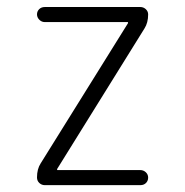

<svg xmlns="http://www.w3.org/2000/svg" viewBox="-20 -540 540 560"><path d="M98.6 -63.5 353.5 -472.7V-473.6Q353.5 -475.6 352.5 -475.6H110.4Q101.6 -475.6 94.7 -482.4Q87.9 -489.3 87.9 -498Q87.9 -506.8 94.2 -513.2Q100.6 -519.5 110.4 -519.5H389.6Q398.4 -519.5 405.3 -513.2Q412.1 -506.8 412.1 -498Q412.1 -473.6 401.4 -457L146.5 -46.9V-45.9Q146.5 -43.9 147.5 -43.9H389.6Q398.4 -43.9 405.3 -37.6Q412.1 -31.2 412.1 -22Q412.1 -12.7 405.8 -6.3Q399.4 0 389.6 0H110.4Q101.6 0 94.7 -6.3Q87.9 -12.7 87.9 -22.5Q87.9 -46.9 98.6 -63.5Z"/></svg>

Font: Rounded Mgen+ 1m light
Style: Regular
Weight: 200
Designer: [Source Han Sans]
Ryoko NISHIZUKA  (kana & ideographs); Paul D. Hunt (Latin, Greek & Cyrillic); Wenlong ZHANG  (bopomofo
Version: Version 1.059.20150602